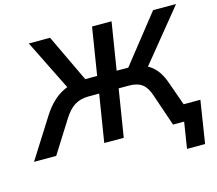

<svg xmlns="http://www.w3.org/2000/svg" viewBox="-155 -855 1322 1170"><g transform="rotate(-15 506.5 -270.0)"><path d="M885 165 911 0H859L875 -103H1041L999 165ZM-36 0 123 -251Q152 -296 184 -327Q216 -358 253 -376.5Q290 -395 334 -401L289 -364L120 -705H254L404 -389L381 -406H471L519 -705H642L594 -406H677L654 -389L904 -705H1049L771 -364L720 -401Q762 -395 793 -376Q824 -357 846 -326Q868 -295 883 -251L972 0H841L772 -203Q755 -255 725 -277Q695 -299 645 -299H578L530 0H407L455 -299H388Q337 -299 300.5 -276.5Q264 -254 232 -203L104 0Z"/></g></svg>

Font: Nunito Sans 12pt ExtraLight
Style: Italic
Weight: 200
Italic angle: -9°
Designer: Vernon Adams
Foundry: Vernon Adams
Version: Version 3.101;gftools[0.9.27]